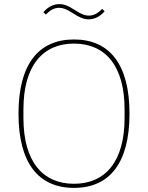

<svg xmlns="http://www.w3.org/2000/svg" viewBox="-20 -902 720 934"><path d="M411 -808C439 -808 465 -820 489 -847L477 -859C456 -837 436 -826 412 -826C393 -826 375 -833 346 -852C312 -874 292 -882 269 -882C241 -882 215 -870 191 -843L203 -831C224 -853 244 -864 268 -864C287 -864 305 -857 334 -838C368 -816 388 -808 411 -808ZM340 12C513 12 610 -109 610 -349C610 -589 513 -710 340 -710C167 -710 70 -589 70 -349C70 -109 167 12 340 12ZM340 -8C187 -8 94 -117 94 -328V-370C94 -581 187 -690 340 -690C493 -690 586 -581 586 -370V-328C586 -117 493 -8 340 -8Z"/></svg>

Font: IBM Plex Devanagari Thin
Style: Regular
Weight: 100
Designer: Mike Abbink, Paul van der Laan, Pieter van Rosmalen, Erin McLaughlin
Foundry: Bold Monday
Version: Version 1.0